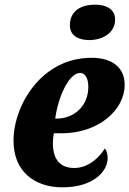

<svg xmlns="http://www.w3.org/2000/svg" viewBox="-20 -794 555 824"><path d="M363 -622C419 -622 474 -652 474 -710C474 -757 433 -774 388 -774C334 -774 280 -752 280 -685C280 -641 317 -622 363 -622ZM248 10C381 10 442 -59 442 -115C442 -133 437 -149 430 -157C405 -115 356 -73 299 -73C237 -73 207 -111 207 -180C207 -196 209 -210 211 -222H245C400 -222 515 -320 515 -430C515 -503 463 -546 373 -546C157 -546 38 -341 38 -190C38 -54 133 10 248 10ZM223 -285H217C229 -378 276 -481 324 -481C346 -481 359 -457 359 -421C359 -339 298 -285 223 -285Z"/></svg>

Font: Noto Serif Condensed Black
Style: Italic
Weight: 900
Width: 3
Italic angle: -12°
Designer: Monotype Design Team
Foundry: Monotype Imaging Inc.
Version: Version 2.013